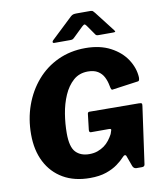

<svg xmlns="http://www.w3.org/2000/svg" viewBox="-102 -1045 961 1136"><g transform="rotate(-10 378.5 -476.5)"><path d="M347 10Q253 10 186 -29Q119 -68 83 -138.5Q47 -209 47 -304Q47 -397 76 -478Q105 -559 158.5 -621Q212 -683 286.5 -717.5Q361 -752 451 -752Q539 -752 601.5 -719Q664 -686 697.5 -634.5Q731 -583 734 -527Q734 -505 725 -504L567 -482Q563 -481 560 -487Q557 -493 554 -510Q549 -537 537 -560.5Q525 -584 502 -598.5Q479 -613 442 -613Q390 -613 354.5 -581.5Q319 -550 297 -499.5Q275 -449 265.5 -390Q256 -331 256 -274Q256 -192 285.5 -161Q315 -130 367 -130Q395 -130 417 -138Q439 -146 456.5 -158.5Q474 -171 487.5 -188.5Q501 -206 511 -225L517 -243Q524 -256 507 -256H398Q387 -256 388 -271L399 -365Q400 -377 410 -377L706 -375Q720 -375 723.5 -371.5Q727 -368 725 -356L677 -13Q675 0 660 0H627Q611 0 604 -16L580 -82Q577 -88 571.5 -87.5Q566 -87 559 -79Q541 -59 513 -38.5Q485 -18 444.5 -4Q404 10 347 10ZM483 -880Q476 -890 471.5 -890.5Q467 -891 456 -881L397 -824Q390 -817 385 -815.5Q380 -814 371 -814H277Q268 -814 267.5 -820Q267 -826 273 -831L401 -952Q409 -959 416.5 -961Q424 -963 437 -963H521Q531 -963 536 -957Q541 -951 545 -947L638 -827Q645 -818 642 -816Q639 -814 629 -814H541Q532 -814 528 -817Q524 -820 520 -827Z"/></g></svg>

Font: Libre Franklin Thin ExtraBold
Style: Italic
Weight: 800
Italic angle: -8°
Version: Version 2.000